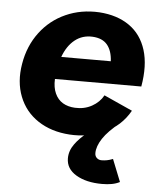

<svg xmlns="http://www.w3.org/2000/svg" viewBox="-52 -557 665 808"><g transform="rotate(5 280.5 -152.5)"><path d="M30.1 -267Q42.8 -343.4 85.7 -400.5Q128.6 -457.6 193.5 -486.6Q258.4 -515.6 335.4 -511.3Q411.4 -506.2 462.6 -470.4Q513.7 -434.6 533.8 -370Q553.9 -305.4 538.1 -215.6H173.3Q171.6 -179.9 183.1 -154.7Q194.6 -129.4 216.1 -116.5Q237.6 -103.7 267.2 -102.2Q306.8 -100.1 338.9 -117.7Q370.9 -135.4 387.1 -165.1L507.7 -110.6Q469.9 -43.4 400.3 -13.2Q330.7 17.1 254.6 12Q176.8 6.9 121.1 -29.9Q65.4 -66.8 41.3 -128.8Q17.1 -190.7 30.1 -267ZM315.6 -406.4Q272.9 -408.6 240.9 -383.2Q209 -357.7 191.7 -310.3H401Q398.7 -354.7 378.1 -379.5Q357.5 -404.3 315.6 -406.4ZM256.7 112.1Q256.7 80.3 277.1 52.1Q297.4 24 326.1 2.3Q354.8 -19.3 399.8 -43.7L429.8 -59.9L463 -54.3Q414.1 -15.4 392 18.2Q370 51.8 370 80.2Q370 93.3 378.3 100.7Q386.5 108.2 398.4 108.2Q421.6 108.2 443.5 99.4L446.1 98.4L483.7 192.6Q468.2 200.6 450 203.9Q431.8 207.3 408.8 207.3Q342.3 207.3 299.5 181.9Q256.7 156.6 256.7 112.1Z"/></g></svg>

Font: Oak Sans Light Italic
Style: Regular
Weight: 400
Italic angle: -9.5°
Foundry: Erik Kennedy, Walven
Version: Version 1.000;Glyphs 3.1.2 (3151)